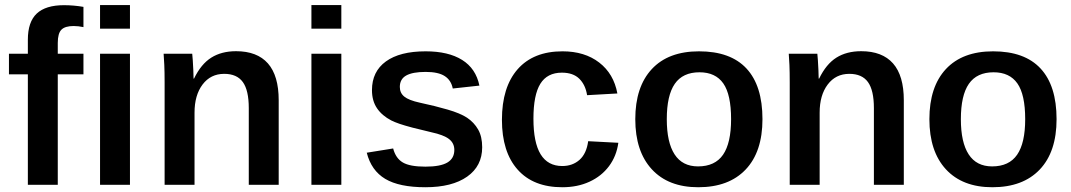

<svg xmlns="http://www.w3.org/2000/svg" viewBox="-20 -745 4319 774"><path d="M212.9 -445.3V0H92.3V-445.3H16.1V-528.3H92.3V-585Q92.3 -656.7 128.2 -690.4Q164.1 -724.1 237.8 -724.1Q276.9 -724.1 316.4 -717.3V-635.7Q295.4 -640.1 276.9 -640.1Q242.2 -640.1 227.5 -625.2Q212.9 -610.4 212.9 -571.8V-528.3H316.4V-445.3Z M503.9 -724.6V-629.4H383.3V-724.6ZM503.9 -528.3V0H383.3V-528.3Z M764.2 -291V0H643.6V-412.1Q643.6 -455.6 642.3 -483.2Q641.1 -510.7 639.6 -528.3H754.9Q755.9 -521.5 757.1 -502.2Q758.3 -482.9 759.3 -462.2Q760.3 -441.4 760.3 -428.2H762.2Q790.5 -486.8 831.8 -512.7Q873 -538.6 931.6 -538.6Q1016.6 -538.6 1060.1 -489.3Q1103.5 -439.9 1103.5 -340.8V0H982.9V-309.1Q982.9 -380.9 959 -414.1Q935.1 -447.3 883.8 -447.3Q829.1 -447.3 796.6 -404.3Q764.2 -361.3 764.2 -291Z M1356 -724.6V-629.4H1235.4V-724.6ZM1356 -528.3V0H1235.4V-528.3Z M1923.8 -151.4Q1923.8 -75.7 1863.3 -33Q1802.7 9.8 1694.8 9.8Q1589.4 9.8 1533 -23.9Q1476.6 -57.6 1458.5 -129.4L1564.9 -146.5Q1575.2 -106.9 1603.8 -90.1Q1632.3 -73.2 1694.8 -73.2Q1755.4 -73.2 1783.4 -89.8Q1811.5 -106.4 1811.5 -140.6Q1811.5 -168 1790 -184.6Q1768.6 -201.2 1718.8 -211.9Q1674.3 -222.2 1642.8 -230.5Q1611.3 -238.8 1590.8 -245.8Q1570.3 -252.9 1557.6 -259.3Q1520 -278.8 1499.8 -308.6Q1479.5 -338.4 1479.5 -381.8Q1479.5 -456.5 1535.6 -497.3Q1591.8 -538.1 1695.8 -538.1Q1787.6 -538.1 1843 -503.4Q1898.4 -468.8 1912.6 -399.9L1805.2 -388.2Q1798.8 -421.4 1772.9 -438.2Q1747.1 -455.1 1695.8 -455.1Q1643.6 -455.1 1617.7 -440.7Q1591.8 -426.3 1591.8 -394.5Q1591.8 -370.1 1609.9 -355.5Q1627.9 -340.8 1672.4 -331.1Q1734.4 -317.9 1784.7 -303.2Q1835 -288.6 1862.8 -270.5Q1891.1 -251.5 1907.5 -222.9Q1923.8 -194.3 1923.8 -151.4Z M2246.6 9.8Q2129.9 9.8 2066.7 -61.3Q2003.4 -132.3 2003.4 -262.2Q2003.4 -394 2066.9 -466.1Q2130.4 -538.1 2247.6 -538.1Q2336.9 -538.1 2395.5 -492.9Q2454.1 -447.8 2468.8 -368.2L2346.7 -361.3Q2340.3 -402.8 2315.4 -427.5Q2290.5 -452.1 2245.1 -452.1Q2186 -452.1 2158.2 -407.2Q2130.4 -362.3 2130.4 -266.6Q2130.4 -170.4 2159.4 -123Q2188.5 -75.7 2246.6 -75.7Q2288.1 -75.7 2316.2 -100.6Q2344.2 -125.5 2351.1 -175.8L2472.7 -169.4Q2465.3 -115.7 2435.1 -75.2Q2404.8 -34.7 2356.4 -12.5Q2308.1 9.8 2246.6 9.8Z M3053.7 -264.6Q3053.7 -132.8 2985.8 -61.5Q2918 9.8 2794.9 9.8Q2674.3 9.8 2607.7 -62.5Q2541 -134.8 2541 -264.6Q2541 -395 2607.7 -466.6Q2674.3 -538.1 2797.9 -538.1Q2924.8 -538.1 2989.3 -468.8Q3053.7 -399.4 3053.7 -264.6ZM2927.2 -264.6Q2927.2 -363.8 2895.8 -408.7Q2864.3 -453.6 2799.8 -453.6Q2732.4 -453.6 2700.2 -407Q2668 -360.4 2668 -264.6Q2668 -170.9 2699.5 -122.6Q2731 -74.2 2793.9 -74.2Q2862.3 -74.2 2894.8 -121.3Q2927.2 -168.5 2927.2 -264.6Z M3284.2 -291V0H3163.6V-412.1Q3163.6 -455.6 3162.4 -483.2Q3161.1 -510.7 3159.7 -528.3H3274.9Q3275.9 -521.5 3277.1 -502.2Q3278.3 -482.9 3279.3 -462.2Q3280.3 -441.4 3280.3 -428.2H3282.2Q3310.5 -486.8 3351.8 -512.7Q3393.1 -538.6 3451.7 -538.6Q3536.6 -538.6 3580.1 -489.3Q3623.5 -439.9 3623.5 -340.8V0H3502.9V-309.1Q3502.9 -380.9 3479 -414.1Q3455.1 -447.3 3403.8 -447.3Q3349.1 -447.3 3316.7 -404.3Q3284.2 -361.3 3284.2 -291Z M4239.3 -264.6Q4239.3 -132.8 4171.4 -61.5Q4103.5 9.8 3980.5 9.8Q3859.9 9.8 3793.2 -62.5Q3726.6 -134.8 3726.6 -264.6Q3726.6 -395 3793.2 -466.6Q3859.9 -538.1 3983.4 -538.1Q4110.4 -538.1 4174.8 -468.8Q4239.3 -399.4 4239.3 -264.6ZM4112.8 -264.6Q4112.8 -363.8 4081.3 -408.7Q4049.8 -453.6 3985.4 -453.6Q3918 -453.6 3885.7 -407Q3853.5 -360.4 3853.5 -264.6Q3853.5 -170.9 3885 -122.6Q3916.5 -74.2 3979.5 -74.2Q4047.9 -74.2 4080.3 -121.3Q4112.8 -168.5 4112.8 -264.6Z"/></svg>

Font: Arimo SemiBold
Style: Regular
Weight: 600
Designer: Steve Matteson
Foundry: Monotype Imaging Inc.
Version: Version 1.33